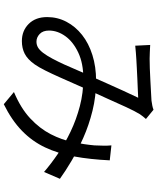

<svg xmlns="http://www.w3.org/2000/svg" viewBox="74 -866 851 1040"><g transform="rotate(90 500.0 -345.5)"><path d="M223 -733Q242 -732 262.5 -731Q283 -730 298 -730Q318 -730 349.5 -731Q381 -732 415 -734Q449 -736 479 -737.5Q509 -739 524 -740Q539 -742 551.5 -744.5Q564 -747 574 -751L624 -710Q617 -702 610.5 -694Q604 -686 598 -677Q582 -651 560 -603.5Q538 -556 513.5 -500.5Q489 -445 465 -394Q450 -360 432.5 -320.5Q415 -281 397 -240.5Q379 -200 361.5 -165Q344 -130 328 -107Q301 -69 271 -53.5Q241 -38 202 -38Q146 -38 109 -75Q72 -112 72 -175Q72 -231 97.5 -279.5Q123 -328 168.5 -364Q214 -400 277.5 -420Q341 -440 417 -440Q501 -440 579.5 -420.5Q658 -401 726.5 -370.5Q795 -340 851.5 -306.5Q908 -273 948 -244L911 -158Q867 -196 812 -233.5Q757 -271 692 -302Q627 -333 554.5 -352Q482 -371 405 -371Q323 -371 264.5 -343.5Q206 -316 175.5 -273.5Q145 -231 145 -185Q145 -152 163.5 -134.5Q182 -117 205 -117Q222 -117 236 -125Q250 -133 265 -152Q281 -173 297 -203Q313 -233 329 -268Q345 -303 360 -339Q375 -375 390 -406Q410 -450 430.5 -497Q451 -544 471.5 -588Q492 -632 509 -668Q494 -667 466.5 -666Q439 -665 407 -663.5Q375 -662 346.5 -660.5Q318 -659 301 -658Q285 -657 265 -655.5Q245 -654 227 -652ZM848 -514Q843 -408 827 -321Q811 -234 778 -164Q745 -94 688 -38.5Q631 17 544 60L478 5Q566 -32 621 -83.5Q676 -135 706.5 -194.5Q737 -254 749.5 -315Q762 -376 767 -431Q768 -454 768.5 -478Q769 -502 767 -523Z"/></g></svg>

Font: Noto Sans TC
Style: Regular
Weight: 400
Designer: Ryoko NISHIZUKA  (kana, bopomofo & ideographs); Paul D. Hunt (Latin, Greek & Cyrillic); Sandoll Communications , Soo-you
Foundry: Adobe
Version: Version 2.004-H2;hotconv 1.0.118;makeotfexe 2.5.65603